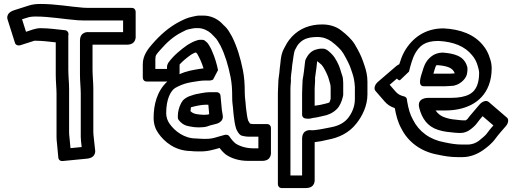

<svg xmlns="http://www.w3.org/2000/svg" viewBox="-20 -726 2619 975"><path d="M112.1 -564.6 92 -628.1C101.9 -631.2 109.6 -633.7 119.8 -636.8C129.4 -640 142.6 -642.1 160.7 -642.1C233.2 -642.1 300.5 -628.9 374.7 -623.2C375.4 -623.2 376.3 -623.1 376.7 -623.1C385.2 -623.1 394.5 -622.1 403.7 -622.1L605.1 -622.1V-562.9L430.3 -562.9C430.3 -562.9 386.1 -568.5 386.1 -518.7V-346.7C386.1 -311.7 390.1 -279.7 390.1 -250.7V-30.7C390.1 -24.7 390.5 -18.5 391.3 -11.1L394.7 20.7L338 26.3L332.7 -29C331.4 -39.8 330.9 -47.7 330.9 -55.3L330.9 -273.3C330.9 -307.1 326.9 -339.6 326.9 -371.3V-543.3C326.9 -544.8 327 -546.1 327.2 -547.2C330.4 -563 319.5 -572.9 307.5 -572.9C268.8 -576.6 228.5 -582.9 185.3 -582.9C160.3 -582.9 133 -571.3 112.1 -564.6ZM263.1 -510.9 263.1 -346.7C263.1 -310.8 267.1 -278.1 267.1 -248.7V-30.7C267.1 -20.6 267.8 -11.3 269.3 1.1L276.2 74.7C277.2 85.3 286 93 298.5 91.7L421.5 79.7C473.1 74.7 462.7 33 462.7 33L454.7 -40.9C454.1 -46.8 453.9 -51.9 453.9 -55.3V-275.3C453.9 -308.7 449.9 -340.6 449.9 -371.3V-499.1H624.7C674.5 -499.1 668.9 -543.3 668.9 -543.3L668.9 -666.3C668.9 -677 661.4 -685.9 649.3 -685.9H429.2C419.9 -686.5 412.3 -686.8 402.3 -686.9C332.7 -692.3 263.7 -705.9 185.3 -705.9C163.3 -705.9 144.4 -703.8 124.2 -697.2C100.5 -689.9 75.7 -681.8 52.2 -674.2C3.5 -658.5 19.2 -624.7 19.2 -624.7L56.2 -507.7C59.2 -498.2 70.6 -492.3 84.7 -496.8C108.4 -504.3 130.5 -511.7 154.1 -519C155.2 -519 157.8 -519.1 160.7 -519.1C194 -519.1 227.2 -514.8 263.1 -510.9Z M1061.9 -321.8C1061.9 -321.8 1087.3 -369.4 1087.2 -370.1C1080.1 -403.1 1071.3 -434 1058.4 -462.5C1052.2 -480.1 1044.8 -489.9 1039.4 -499.7C1033.8 -509.9 1025 -515.1 1021.5 -518.5C1018 -522 1012 -523.9 1007.3 -523.9L999.3 -523.9C989 -523.9 983.3 -522.8 969.5 -517.3C958.7 -512.6 956.6 -511.9 948.7 -507.4L934.7 -499.4C933.2 -498.6 931.3 -497.3 930.3 -496.6C899.2 -474.4 864.6 -447.3 837.2 -410.7C831.3 -402.9 828.1 -393 828.1 -386.7V-375.9L768.9 -375.9V-425.3C768.9 -446.7 774.3 -450.1 794.8 -473.6C827.1 -510.7 861 -541.4 903 -562.3C923.5 -572.6 924.7 -574.9 945 -578.8C956.5 -581.3 964 -582.5 970 -583.1H987.7C1010.1 -583.1 1036.3 -570.6 1050.7 -557.3L1063.5 -544.5C1072 -536 1079.8 -528.2 1085.8 -517.9L1099.5 -494.4C1122.8 -447.8 1138.9 -394.5 1150.6 -335.9C1157.3 -302.6 1159.1 -272.9 1159.1 -231.7C1159.1 -206.5 1161 -200.4 1163.2 -177.8C1163.9 -164.8 1164.6 -157.2 1165.4 -152.3L1167.3 -135.7C1169.7 -116.3 1172.4 -92.9 1179.3 -72.4C1181.9 -64.5 1194.7 -38.9 1209.7 -36.5C1216 -35.4 1227.4 -32.1 1239.7 -32.1H1292.1V27.1H1264.3C1230 27.1 1196.5 16.3 1176.5 2.8C1165.9 -5.5 1153.6 -19.6 1144.9 -33.5C1140.2 -41 1130.4 -43.6 1119.6 -40.6L1094.6 -33.6C1064.4 -25.1 1052.9 -19.3 1011.8 -20.9C992.6 -20.9 984.6 -22.9 974.3 -22.9C916.5 -22.9 867.8 -59.5 841.3 -97.4C831 -111.4 823.9 -131.2 823.9 -151.3C823.9 -224.4 847.6 -265.3 869.3 -279.2C888.3 -290.1 911.5 -299.7 933.3 -304.9L956.7 -309.5C983.9 -313.3 999.3 -317.1 1021.7 -317.1H1044.7C1050.1 -317.1 1056.1 -318.8 1061.9 -321.8ZM891.1 -349.3C891.5 -351.8 891.9 -354.8 891.9 -356.3V-398.3C906.8 -415.1 927 -431.6 949.6 -447.9L960.1 -453.9C963.1 -455.4 966.2 -456.9 969.9 -458.5C970.3 -458.6 971.9 -458.9 975 -459.5C977.4 -457.5 979.8 -455.2 981.1 -453.5C995.2 -428.4 1004.7 -408 1013.5 -378.7C999 -376.9 983.9 -375 970.3 -372.2L944.7 -367.1C925.5 -362.7 908.4 -356.8 891.1 -349.3ZM829.8 -312.1C776.9 -263.7 760.1 -194.3 760.1 -126.7C760.1 -94.6 770 -68.9 784.7 -48.5C815 -5.6 868.6 39.8 947.8 40.9C957.2 42.2 969.7 42.8 986.2 42.9C1032.5 44.5 1060.2 35.2 1095.2 25.4C1104.8 38.5 1115.1 49.7 1127.5 59.2C1155.8 78.7 1194.8 90.9 1239.7 90.9H1311.7C1361.5 90.9 1355.9 46.7 1355.9 46.7L1355.9 -76.3C1355.9 -87 1348.4 -95.9 1336.3 -95.9H1264.3C1263.4 -95.9 1256.4 -96.9 1249.6 -98.2C1247.3 -101.5 1243.6 -108 1240.1 -113.7C1235.9 -127.3 1232.9 -148.3 1230.7 -166.3L1228.6 -183.8C1228.1 -187.2 1227.5 -193.1 1226.8 -206.2C1224.1 -234.5 1222.9 -233.6 1222.9 -256.3C1222.9 -299 1220.8 -333.1 1213.4 -370C1201.1 -431.4 1184 -488.5 1158.7 -539C1158.6 -539.3 1158.4 -539.7 1158.2 -540.1L1144.2 -564.1C1136.6 -577 1127.5 -588 1116.1 -597.9L1103.3 -610.7C1082.7 -630.1 1051.3 -646.9 1012.3 -646.9H993.3C981.6 -646.9 971.7 -644.4 957.1 -641.2C929.9 -635.9 910.2 -625.2 895 -617.7C837.5 -588.9 791.8 -546.5 754.2 -503.4C736 -482.4 705.1 -447.3 705.1 -400.7V-331.7C705.1 -321 712.6 -312.1 724.7 -312.1ZM1080.3 -257.9 1046.3 -257.9C1018.6 -257.9 990.5 -249.9 974.1 -247.6C972.1 -247.3 969.4 -246.6 967.8 -246L956.5 -242.3C946.5 -239.3 933.9 -236.3 917.3 -223.8C910.5 -218.8 904.6 -211.5 901.3 -204.9L896.3 -194.9C889.4 -181.1 883.1 -157.4 883.1 -138.7V-129.7C883.1 -124.9 884.5 -120.4 886.9 -117.3C897.7 -102.9 913 -90.2 936 -85.6L946.4 -83.5C965.9 -80.5 969.3 -79.1 989.7 -79.1C998.4 -79.1 1006.6 -79.5 1011.5 -80.2C1026.3 -81 1038.3 -85.7 1046.3 -88.9L1074.7 -96.2C1074.7 -96.2 1120.5 -104 1110.2 -145.1C1109.7 -146.8 1109.8 -149 1109.5 -150.5L1106.7 -166.7C1104.8 -185.6 1101.8 -222.4 1099.7 -241.1C1098.5 -251.6 1090 -257.9 1080.3 -257.9ZM1015 -142.9C986.8 -144.6 962.4 -145.3 947.1 -161.8C947.5 -164.1 948.9 -171.2 948.9 -175.3C948.9 -179.2 949.1 -180.2 949.4 -181.1C969.2 -187 1003.4 -194.1 1021.7 -194.1H1038C1039.4 -179.2 1040.9 -161.3 1042.3 -146.2C1038.3 -144.8 1033.5 -143.9 1033.3 -143.9C1026.5 -143.9 1026.6 -142.9 1015 -142.9Z M1514.1 -252.7V-143.7C1514.1 -131.9 1522.3 -124.9 1532.5 -124.1C1550.9 -120.5 1565.9 -126.6 1570.7 -127.4C1577.9 -128.2 1585.9 -129.2 1593.8 -131L1618.8 -136.7C1643 -141 1668.7 -150.3 1690.7 -172.3C1706.3 -188 1715.9 -213 1720.7 -233C1722 -237.1 1722.9 -241.3 1722.9 -246.3L1722.9 -305.3C1722.9 -310.4 1721.9 -317.6 1721.9 -320.3C1721.9 -330.5 1718.4 -342.9 1713.6 -355L1707.9 -374C1701.6 -395 1685 -431 1665.5 -450.5C1659.4 -456.6 1639.6 -478.9 1621.3 -478.9L1607.3 -478.9C1602 -478.9 1592.9 -476.5 1590 -475.7C1559.5 -469.8 1543.1 -446.5 1533.3 -427C1531.2 -422.8 1529.8 -418 1529.4 -414.4C1527.1 -396.5 1525.1 -379.5 1523.3 -362.3L1520.4 -341.9C1519.3 -333.8 1516.1 -323.6 1516.1 -306.7C1516.1 -296.3 1514.1 -273.9 1514.1 -252.7ZM1579.9 -332C1580.1 -335.4 1582.5 -345.1 1583.7 -359L1586.7 -379.7C1588.1 -393.8 1589.1 -402.6 1590.6 -415.4C1597.5 -411 1604 -404.3 1613.1 -396.9C1624 -385.5 1639.2 -353.9 1646.3 -335.4L1652.1 -316C1653.8 -310.2 1656.2 -302.9 1658.2 -293.1C1658.3 -288.6 1658.5 -285.5 1659.1 -279.3V-224.4C1657.4 -217.3 1655.2 -210.7 1652.6 -205.7C1649.5 -204 1640.3 -201.3 1630.2 -199L1605.1 -193.2C1599.7 -192.3 1593.6 -191.3 1587.4 -190.6C1582.4 -189.9 1582.3 -189.8 1577.9 -188.8V-277.3C1577.9 -291.1 1581.1 -312.7 1579.9 -332ZM1456.9 -329.2C1457.3 -342.2 1459.9 -356.3 1461.7 -372.4L1463.6 -393.3C1469.7 -428.1 1471.1 -455.9 1477 -470.5C1489.2 -492.9 1489 -495 1499.9 -506.5C1516.4 -524.1 1540.1 -538.1 1591.7 -538.1C1621.3 -538.1 1643.6 -528.8 1662.3 -515.9L1681.5 -500.6C1708.9 -475.9 1717.4 -468.4 1736.5 -431.6C1754.2 -398.9 1757.9 -388.5 1769.3 -354.2C1776.9 -332.9 1780 -312.8 1782.1 -285.7V-221.7C1782.1 -180.5 1763.6 -146.3 1746.6 -125.5C1731 -106.5 1705.2 -87.5 1659 -79.4C1634.1 -75 1611.1 -69 1580.6 -65.6C1572.1 -64.4 1566.5 -64.3 1560.4 -64.8C1560.4 -64.8 1514.1 -73.1 1514.1 -20.7V165.1L1454.9 165.1V-277.3C1454.9 -293.9 1458.8 -313 1456.9 -329.2ZM1391.1 -252.7V209.3C1391.1 220 1398.6 228.9 1410.7 228.9H1533.7C1583.5 228.9 1577.9 184.7 1577.9 184.7V-4.1C1601.1 -7 1623.3 -10.8 1646.5 -16.9C1699.2 -26.6 1752.6 -50.5 1790.2 -99.4C1818.9 -135.1 1845.9 -188.1 1845.9 -246.3L1845.9 -311.3C1845.9 -340.8 1839.6 -368.9 1830.7 -393.8C1819.7 -426.8 1813.3 -443.7 1795.5 -476.4C1775.3 -515.6 1760.3 -530.5 1732.5 -555.4L1712.1 -571.8C1690 -589.4 1656.9 -601.9 1616.3 -601.9C1555.1 -601.9 1502.7 -582.5 1462.1 -539.5C1439.5 -515.4 1430.9 -495.3 1422.3 -479.8C1403.1 -445.2 1405.5 -404.9 1400.6 -378.2C1400.5 -377.5 1400.3 -376.2 1400.3 -375.3L1398.3 -353.6C1396.9 -341.8 1393.1 -321.9 1393.1 -302.7C1393.1 -287.6 1391.1 -269.2 1391.1 -252.7Z M2298.5 -295.3C2316.9 -301.4 2351.1 -326.2 2352.8 -359.8C2353.8 -367.2 2353.9 -371.4 2353.9 -378.3C2353.9 -382 2352.8 -385.8 2352 -388.7C2336.2 -444 2282.4 -454.4 2230.4 -458.8C2229.7 -458.8 2228.8 -458.9 2228.3 -458.9C2208.7 -458.9 2187.3 -453.3 2168.1 -437.6C2138.5 -413.4 2130.8 -382.6 2125.7 -365.3C2118.1 -341.5 2098 -288.1 2131.7 -288.1H2241.7C2254.9 -288.1 2269.6 -290.1 2275.7 -290.1C2284.7 -290.1 2289.8 -292.4 2298.5 -295.3ZM2289.3 -353.4C2281.8 -352.9 2270.8 -351.9 2266.3 -351.9H2180.9C2182.1 -356.4 2183.9 -362.9 2186.4 -370.7C2189.9 -382.8 2193 -390.7 2195.2 -394.2C2196.5 -394.6 2198.7 -395 2202.7 -395.1C2250.8 -391 2279.8 -382 2289.3 -353.4ZM2010.6 -318.2C2010.6 -318.2 2056.8 -361.7 2057 -362.5C2064.7 -395.8 2075.6 -431.1 2086.7 -452.2C2110.2 -492.9 2135.8 -517.9 2206.1 -518.1C2283.8 -514.3 2340.9 -490.4 2376.5 -446.5C2389.9 -431.4 2400.4 -411.8 2405.9 -391.5C2408.7 -381.4 2412.5 -370.4 2413.1 -356.2C2413.1 -329.4 2409.1 -308.5 2403.1 -292.9C2388.4 -254 2354.5 -228.9 2266.3 -228.9H2152.3C2152.3 -228.9 2096 -230.1 2108.8 -178.9C2122.4 -124.7 2150.4 -83.1 2205.7 -66.2C2233.9 -56.9 2261.3 -54.9 2287.7 -52.3C2294.2 -51.4 2298.8 -51.1 2304.7 -51.1H2323.7C2336.4 -51.1 2353.2 -58.1 2361.3 -63.4C2368 -67.9 2379.1 -75.7 2391.7 -88.3C2402.1 -98.8 2405.8 -106.9 2416.7 -119.6L2430.8 -136.1L2485.4 -89.1C2473.2 -75.1 2462.3 -62.4 2450.1 -45.3C2446.8 -40.4 2425.4 -21.3 2411 -10.4C2395.9 0 2379.7 8.1 2352.3 8.1H2328.3C2295 8.1 2268.2 3.3 2237 -3.4C2162.3 -16.6 2106.9 -58.6 2077.5 -117.4C2061.7 -145.5 2054.2 -173.4 2047.5 -211.8C2047 -214.3 2046.9 -215.6 2046.9 -217.3C2046.9 -227.2 2040.9 -234.5 2032.5 -236.3C2012.5 -240.8 1999.4 -248.3 1987.4 -262.6L1958.8 -295.5L1995.4 -326.9C1999.3 -322.5 2003.4 -318.8 2010.6 -318.2ZM2476.9 -381.8C2476.1 -399.8 2473.4 -415.3 2467.7 -429.7C2460.7 -454.7 2448 -478.5 2431.5 -497.5C2388.6 -549.9 2320.2 -577.7 2231.9 -581.9C2137.4 -581.9 2072.5 -532.4 2033.3 -463.8C2021.6 -442 2014.8 -423.4 2007.5 -399.7C2002.6 -397.6 1997.2 -394.6 1992.4 -390.5L1899.4 -310.5C1880.6 -294.3 1878.2 -274.1 1886.7 -264.3L1932.6 -211.4C1946.3 -195.2 1962.7 -184.2 1984.7 -177.1C1991.5 -139.2 2000.5 -104.7 2018.5 -72.6C2052.3 -5.5 2116.5 43.9 2203 59.4C2233.2 65.9 2265.5 71.9 2303.7 71.9H2327.7C2369.2 71.9 2405.1 55.9 2432.3 36.9C2450.7 23.9 2476.9 5 2498.1 -25C2510.9 -42.8 2530.2 -63.7 2549.7 -86.6C2560.7 -99.5 2565.1 -119.4 2554.6 -128.4L2461.6 -208.4C2448.8 -219.4 2427.7 -209.9 2415.3 -195.4L2375.3 -148.4C2368.9 -140.9 2362.3 -133.6 2353.7 -121.5C2352 -120.1 2348.3 -117.1 2345.5 -114.9H2329.3C2325.5 -114.9 2323 -115 2318.3 -115.7C2288.8 -118.6 2266.6 -120.4 2244.3 -127.8C2220 -135.1 2204.7 -146.8 2192 -165.1H2241.7C2334.6 -165.1 2426.4 -199.2 2462.1 -293.2C2472.5 -320.7 2476.9 -348.7 2476.9 -381.8Z"/></svg>

Font: Tape
Style: Regular
Weight: 500
Foundry: Cannot Into Space Fonts
Version: Version 0.97